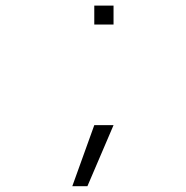

<svg xmlns="http://www.w3.org/2000/svg" viewBox="-20 -512 660 682"><path d="M236.8 149.4 314.9 -67.4H383.3L290.5 149.4ZM314.9 -492.2H383.3V-424.8H314.9Z"/></svg>

Font: Cherry
Style: Light
Weight: 300
Designer: Amin Abedi
Version: Version 1.00 ; ttfautohint (v1.6)